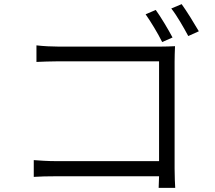

<svg xmlns="http://www.w3.org/2000/svg" viewBox="-20 -871 1040 927"><path d="M732 -823 683 -802C707 -768 743 -709 763 -668L813 -690C793 -728 756 -790 732 -823ZM857 -851 807 -830C834 -796 867 -738 889 -697L940 -720C918 -758 881 -818 857 -851ZM143 -98V-17C169 -19 212 -20 254 -20H748L746 36H826C825 23 823 -21 823 -57V-573C823 -595 824 -626 825 -648C805 -647 777 -646 753 -646H263C231 -646 189 -648 156 -652V-572C179 -573 227 -575 264 -575H748V-93H252C211 -93 167 -96 143 -98Z"/></svg>

Font: Noto Sans KR DemiLight
Style: Regular
Weight: 350
Designer: Ryoko NISHIZUKA 西塚涼子 (kana, bopomofo & ideographs); Paul D. Hunt (Latin, Greek & Cyrillic); Sandoll Communications 산돌커뮤니
Foundry: Adobe
Version: Version 2.004;hotconv 1.0.118;makeotfexe 2.5.65603